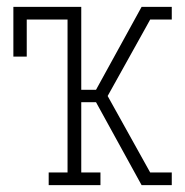

<svg xmlns="http://www.w3.org/2000/svg" viewBox="-20 -540 540 560"><path d="M122 0V-37H177V-483H58V-375H19V-520H217V-278H260L393 -520H481V-483H418L407 -463L294 -260L418 -37H481V0H393L260 -242H217V-37H273V0Z"/></svg>

Font: Iosevka Curly Slab Extralight
Style: Regular
Weight: 200
Monospace: yes
Designer: Belleve Invis
Foundry: Belleve Invis
Version: Version 22.1.2; ttfautohint (v1.8.4)